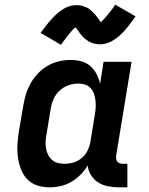

<svg xmlns="http://www.w3.org/2000/svg" viewBox="-20 -795 640 823"><path d="M192 8Q164 8 138.5 -0.5Q113 -9 95.5 -28Q78 -47 69 -72Q60 -97 56.5 -123.5Q53 -150 55 -177.5Q57 -205 61 -233L80 -343Q84 -368 91.5 -392Q99 -416 112 -439Q125 -462 144 -481.5Q163 -501 186 -514Q209 -527 234 -532.5Q259 -538 284 -538Q307 -538 329 -532Q351 -526 367.5 -511.5Q384 -497 394 -477.5Q404 -458 409 -436L424 -530H544L478 -129Q477 -121 478 -114Q479 -107 483 -102Q487 -97 493.5 -95Q500 -93 508 -93H526V8H491Q467 8 443.5 3.5Q420 -1 401.5 -12.5Q383 -24 370.5 -43.5Q358 -63 356 -86Q343 -64 325 -46Q307 -28 285.5 -15.5Q264 -3 240 2.5Q216 8 192 8ZM257 -93Q277 -93 296.5 -99Q316 -105 332 -119Q348 -133 356.5 -152Q365 -171 368 -190L386 -300Q389 -316 390 -331.5Q391 -347 389.5 -362Q388 -377 383.5 -391Q379 -405 369.5 -416Q360 -427 346 -432Q332 -437 317 -437Q295 -437 273.5 -429.5Q252 -422 235 -406Q218 -390 209 -369Q200 -348 197 -327L179 -217Q176 -202 175.5 -187Q175 -172 177.5 -158Q180 -144 186.5 -131Q193 -118 203.5 -109Q214 -100 228 -96.5Q242 -93 257 -93ZM241 -603 154 -654Q164 -667 172.5 -678.5Q181 -690 189 -699.5Q197 -709 205 -717.5Q213 -726 220.5 -733Q228 -740 239 -748Q250 -756 260.5 -761.5Q271 -767 283.5 -770Q296 -773 307 -773Q313 -773 319 -772.5Q325 -772 330.5 -770.5Q336 -769 341.5 -767Q347 -765 352.5 -762.5Q358 -760 361.5 -757.5Q365 -755 370 -750.5Q375 -746 379.5 -741.5Q384 -737 387.5 -733Q391 -729 394 -725Q397 -721 399.5 -717.5Q402 -714 405.5 -709Q409 -704 412 -700Q420 -707 426 -713.5Q432 -720 439.5 -729Q447 -738 456 -749.5Q465 -761 474 -775L561 -725Q552 -712 543.5 -700.5Q535 -689 527 -679Q519 -669 511 -660.5Q503 -652 495.5 -645Q488 -638 477 -630Q466 -622 455 -616.5Q444 -611 432 -608Q420 -605 408 -605Q402 -605 396 -606Q390 -607 384.5 -608Q379 -609 373.5 -611Q368 -613 363 -616Q358 -619 354.5 -621.5Q351 -624 345.5 -628Q340 -632 336 -636.5Q332 -641 328.5 -645Q325 -649 322 -653Q319 -657 316.5 -661Q314 -665 310 -670Q306 -675 304 -678Q296 -672 289.5 -665Q283 -658 276 -649Q269 -640 260 -628.5Q251 -617 241 -603Z"/></svg>

Font: Iosevka Slab Extended
Style: Bold Italic
Weight: 700
Width: 7
Italic angle: -9°
Monospace: yes
Designer: Belleve Invis
Foundry: Belleve Invis
Version: Version 11.1.0; ttfautohint (v1.8.3)